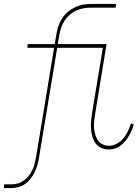

<svg xmlns="http://www.w3.org/2000/svg" viewBox="-92 -755 712 980"><path d="M-72 205 -71 186H-34Q-18 186 -1.5 181.5Q15 177 29.5 166.5Q44 156 55 142Q66 128 73.5 112Q81 96 85 80Q89 64 92 47L184 -511H48L49 -530H187L196 -580Q199 -601 206 -621.5Q213 -642 225 -661Q237 -680 254.5 -694.5Q272 -709 292 -718.5Q312 -728 333 -731.5Q354 -735 375 -735H501L498 -716H374Q355 -716 336 -713Q317 -710 299 -702Q281 -694 265 -680.5Q249 -667 238 -650Q227 -633 220.5 -614.5Q214 -596 211 -577L203 -530H293V-521L292 -511H200L107 50Q104 69 99 87Q94 105 85.5 122.5Q77 140 65 156Q53 172 37 183.5Q21 195 2 200Q-17 205 -35 205ZM463 8Q443 8 425 0Q407 -8 396 -23.5Q385 -39 379.5 -58Q374 -77 372.5 -97Q371 -117 373 -137.5Q375 -158 378 -179L433 -511H292L293 -521V-530H452L394 -176Q391 -158 389 -140Q387 -122 388 -104.5Q389 -87 393.5 -70.5Q398 -54 407 -40Q416 -26 431 -18.5Q446 -11 464 -11Q484 -11 504 -21.5Q524 -32 538 -49Q552 -66 561 -85.5Q570 -105 577 -126L591 -119Q586 -103 579.5 -88.5Q573 -74 565 -60Q557 -46 546.5 -33.5Q536 -21 522.5 -11Q509 -1 493.5 3.5Q478 8 463 8Z"/></svg>

Font: Iosevka Slab Thin Extended
Style: Italic
Weight: 100
Width: 7
Italic angle: -9°
Monospace: yes
Designer: Belleve Invis
Foundry: Belleve Invis
Version: Version 11.1.0; ttfautohint (v1.8.3)